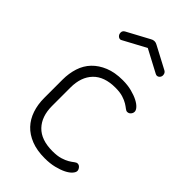

<svg xmlns="http://www.w3.org/2000/svg" viewBox="-217 -766 841 841"><g transform="rotate(45 203.0 -345.5)"><path d="M111 -599Q109 -598 107 -597Q105 -596 103 -596Q95 -596 89 -602.5Q83 -609 83 -619Q83 -630 94 -636L198 -692Q206 -697 215 -697Q224 -697 232 -692L336 -637Q347 -631 347 -617Q347 -609 341.5 -603Q336 -597 328 -597Q326 -597 323.5 -598Q321 -599 319 -600L215 -655ZM237 6Q189 6 153.5 -8Q118 -22 95 -46.5Q72 -71 60.5 -105Q49 -139 49 -179V-293Q49 -332 60 -366Q71 -400 94.5 -424.5Q118 -449 153.5 -463.5Q189 -478 237 -478Q268 -478 293 -471.5Q318 -465 335.5 -456Q353 -447 362.5 -436.5Q372 -426 372 -417Q372 -408 365.5 -400.5Q359 -393 349 -393Q343 -393 335.5 -399Q328 -405 316 -412.5Q304 -420 285 -426Q266 -432 238 -432Q169 -432 133.5 -395Q98 -358 98 -293V-179Q98 -114 133.5 -77Q169 -40 239 -40Q269 -40 288.5 -46Q308 -52 320.5 -59.5Q333 -67 341 -73.5Q349 -80 356 -80Q365 -80 371.5 -72Q378 -64 378 -56Q378 -47 368 -36Q358 -25 340 -16Q322 -7 296 -0.5Q270 6 237 6Z"/></g></svg>

Font: AkaAcidDosis
Style: Light
Weight: 300
Designer: Edgar Tolentino, Pablo Impallari, Igino Marini, Aka-Acid
Foundry: Edgar Tolentino, Pablo Impallari, Igino Marini, Aka-Acid
Version: Version 1.007